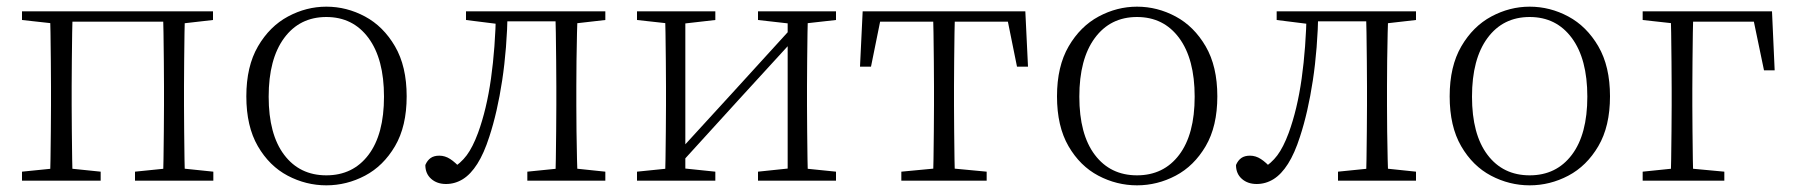

<svg xmlns="http://www.w3.org/2000/svg" viewBox="-20 -542 5378 576"><path d="M130 0Q131 -24 131.5 -64.5Q132 -105 132.5 -148.5Q133 -192 133 -226V-283Q133 -316 132.5 -359.5Q132 -403 131.5 -443.5Q131 -484 130 -508H198Q197 -484 196.5 -443.5Q196 -403 195.5 -359.5Q195 -316 195 -283V-226Q195 -192 195.5 -148.5Q196 -105 196.5 -64.5Q197 -24 198 0ZM469 0Q470 -24 470.5 -64.5Q471 -105 471.5 -148.5Q472 -192 472 -226V-283Q472 -316 471.5 -359.5Q471 -403 470.5 -443.5Q470 -484 469 -508H535Q534 -484 533.5 -443.5Q533 -403 532.5 -359.5Q532 -316 532 -283V-226Q532 -192 532.5 -148.5Q533 -105 533.5 -64.5Q534 -24 535 0ZM46 0V-27L155 -38H175L282 -27V0ZM385 0V-27L493 -38H514L620 -27V0ZM46 -482V-508H163V-470H155ZM502 -470V-508H619V-482L514 -470ZM163 -477V-508H502V-477Z M959 14Q898 14 843 -15Q788 -44 753.5 -103.5Q719 -163 719 -253Q719 -343 754 -403Q789 -463 844 -492.5Q899 -522 959 -522Q1020 -522 1075 -492.5Q1130 -463 1165 -403Q1200 -343 1200 -253Q1200 -163 1165 -103.5Q1130 -44 1075 -15Q1020 14 959 14ZM959 -16Q1039 -16 1085.5 -77.5Q1132 -139 1132 -252Q1132 -365 1085.5 -428Q1039 -491 959 -491Q879 -491 832.5 -428Q786 -365 786 -252Q786 -139 832.5 -77.5Q879 -16 959 -16Z M1318 10Q1291 10 1273.5 -5.5Q1256 -21 1256 -47Q1262 -61 1272 -68Q1282 -75 1298 -75Q1315 -75 1330.5 -65Q1346 -55 1364 -35V-26H1334V-35Q1362 -52 1380 -76Q1398 -100 1414 -143Q1440 -214 1453 -306.5Q1466 -399 1468 -508H1503Q1501 -396 1486.5 -300.5Q1472 -205 1448 -132Q1432 -82 1412 -50.5Q1392 -19 1368.5 -4.5Q1345 10 1318 10ZM1378 -482V-508H1481V-470H1474ZM1483 -478V-508H1675V-478ZM1562 0V-27L1671 -38H1691L1796 -27V0ZM1646 0Q1647 -24 1647.5 -64.5Q1648 -105 1648.5 -148.5Q1649 -192 1649 -226V-283Q1649 -316 1648.5 -359.5Q1648 -403 1647.5 -443.5Q1647 -484 1646 -508H1713Q1712 -484 1711 -443.5Q1710 -403 1709.5 -359.5Q1709 -316 1709 -283V-226Q1709 -192 1709.5 -148.5Q1710 -105 1711 -64.5Q1712 -24 1713 0ZM1679 -470V-508H1796V-482L1691 -470Z M1891 0V-27L1999 -38H2020L2126 -27V0ZM2254 0V-27L2359 -38H2380L2488 -27V0ZM1975 0Q1976 -24 1976.5 -64.5Q1977 -105 1977.5 -148.5Q1978 -192 1978 -226V-283Q1978 -316 1977.5 -359.5Q1977 -403 1976.5 -443.5Q1976 -484 1975 -508H2036V0ZM2016 -45 1986 -61H1992L2176 -262L2361 -465L2389 -447H2383L2199 -246ZM2343 0V-508H2404Q2403 -484 2402.5 -443.5Q2402 -403 2401.5 -359.5Q2401 -316 2401 -283V-226Q2401 -192 2401.5 -148.5Q2402 -105 2402.5 -64.5Q2403 -24 2404 0ZM1891 -482V-508H2126V-482L2021 -470H2000ZM2254 -482V-508H2488V-482L2381 -470H2360Z M2560 -342 2568 -508H3056L3064 -342H3031L2998 -505L3031 -477H2593L2626 -505L2593 -342ZM2684 0V-27L2800 -38H2824L2940 -27V0ZM2779 0Q2780 -24 2780.5 -64.5Q2781 -105 2781.5 -148.5Q2782 -192 2782 -226V-283Q2782 -316 2781.5 -359.5Q2781 -403 2780.5 -443.5Q2780 -484 2779 -508H2845Q2844 -484 2843.5 -443.5Q2843 -403 2842.5 -359.5Q2842 -316 2842 -283V-226Q2842 -192 2842.5 -148.5Q2843 -105 2843.5 -64.5Q2844 -24 2845 0Z M3391 14Q3330 14 3275 -15Q3220 -44 3185.5 -103.5Q3151 -163 3151 -253Q3151 -343 3186 -403Q3221 -463 3276 -492.5Q3331 -522 3391 -522Q3452 -522 3507 -492.5Q3562 -463 3597 -403Q3632 -343 3632 -253Q3632 -163 3597 -103.5Q3562 -44 3507 -15Q3452 14 3391 14ZM3391 -16Q3471 -16 3517.5 -77.5Q3564 -139 3564 -252Q3564 -365 3517.5 -428Q3471 -491 3391 -491Q3311 -491 3264.5 -428Q3218 -365 3218 -252Q3218 -139 3264.5 -77.5Q3311 -16 3391 -16Z M3750 10Q3723 10 3705.5 -5.5Q3688 -21 3688 -47Q3694 -61 3704 -68Q3714 -75 3730 -75Q3747 -75 3762.5 -65Q3778 -55 3796 -35V-26H3766V-35Q3794 -52 3812 -76Q3830 -100 3846 -143Q3872 -214 3885 -306.5Q3898 -399 3900 -508H3935Q3933 -396 3918.5 -300.5Q3904 -205 3880 -132Q3864 -82 3844 -50.5Q3824 -19 3800.5 -4.5Q3777 10 3750 10ZM3810 -482V-508H3913V-470H3906ZM3915 -478V-508H4107V-478ZM3994 0V-27L4103 -38H4123L4228 -27V0ZM4078 0Q4079 -24 4079.5 -64.5Q4080 -105 4080.5 -148.5Q4081 -192 4081 -226V-283Q4081 -316 4080.5 -359.5Q4080 -403 4079.5 -443.5Q4079 -484 4078 -508H4145Q4144 -484 4143 -443.5Q4142 -403 4141.5 -359.5Q4141 -316 4141 -283V-226Q4141 -192 4141.5 -148.5Q4142 -105 4143 -64.5Q4144 -24 4145 0ZM4111 -470V-508H4228V-482L4123 -470Z M4569 14Q4508 14 4453 -15Q4398 -44 4363.5 -103.5Q4329 -163 4329 -253Q4329 -343 4364 -403Q4399 -463 4454 -492.5Q4509 -522 4569 -522Q4630 -522 4685 -492.5Q4740 -463 4775 -403Q4810 -343 4810 -253Q4810 -163 4775 -103.5Q4740 -44 4685 -15Q4630 14 4569 14ZM4569 -16Q4649 -16 4695.5 -77.5Q4742 -139 4742 -252Q4742 -365 4695.5 -428Q4649 -491 4569 -491Q4489 -491 4442.5 -428Q4396 -365 4396 -252Q4396 -139 4442.5 -77.5Q4489 -16 4569 -16Z M4992 0Q4993 -24 4993.5 -64.5Q4994 -105 4994.5 -148.5Q4995 -192 4995 -226V-275Q4995 -312 4994.5 -357Q4994 -402 4993.5 -443Q4993 -484 4992 -508H5060Q5059 -484 5058.5 -443Q5058 -402 5057.5 -357Q5057 -312 5057 -275V-226Q5057 -192 5057.5 -148.5Q5058 -105 5058.5 -64.5Q5059 -24 5060 0ZM5025 -477V-508H5296L5304 -331H5272L5236 -504L5267 -477ZM4908 0V-27L5015 -38H5035L5153 -27V0ZM4908 -482V-508H5025V-470H5017Z"/></svg>

Font: Noto Serif HK ExtraLight
Style: Regular
Weight: 200
Designer: Ryoko NISHIZUKA 西塚涼子 (kana & ideographs); Frank Grießhammer (Latin, Greek & Cyrillic); Wenlong ZHANG 张文龙 (bopomofo); San
Foundry: Adobe
Version: Version 2.002-H1;hotconv 1.1.0;makeotfexe 2.6.0